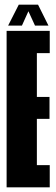

<svg xmlns="http://www.w3.org/2000/svg" viewBox="-20 -808 242 828"><path d="M8.5 0H194.5V-96H139V-295.5H193.5V-390H139V-579H194.5V-675H8.5ZM15 -697.5H74.5L102.5 -759.5L131 -697.5H189L144 -788H61Z"/></svg>

Font: Anybody UltraCondensed
Style: Bold
Weight: 700
Width: 1
Version: Version 1.113;gftools[0.9.25]